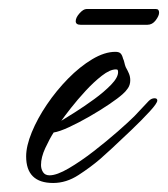

<svg xmlns="http://www.w3.org/2000/svg" viewBox="-20 -415 373 426"><path d="M98 -9Q38 -9 38 -68Q38 -91 50.5 -121.5Q63 -152 84 -183Q105 -214 131 -240.5Q157 -267 184.5 -283.5Q212 -300 236 -300Q244 -300 247.5 -296.5Q251 -293 253 -285Q255 -281 256 -276Q257 -271 259 -266Q263 -259 266 -252Q269 -245 269 -237Q269 -227 264 -219.5Q259 -212 252 -206Q242 -197 222 -183.5Q202 -170 178.5 -156.5Q155 -143 133.5 -133Q112 -123 99 -121Q90 -107 80.5 -86.5Q71 -66 71 -49Q71 -40 75.5 -33Q80 -26 90 -26Q106 -26 132.5 -41.5Q159 -57 188 -79.5Q217 -102 241.5 -123.5Q266 -145 278 -157L310 -191Q316 -197 323 -197Q329 -197 329 -192Q329 -186 312 -167.5Q295 -149 271.5 -126.5Q248 -104 228 -85.5Q208 -67 202 -62Q181 -44 154 -26.5Q127 -9 98 -9ZM116 -147Q126 -153 146.5 -166Q167 -179 189 -195Q211 -211 226.5 -227Q242 -243 242 -255Q242 -258 241 -260Q240 -261 237 -261Q224 -261 206 -247Q188 -233 170 -213.5Q152 -194 137.5 -175.5Q123 -157 116 -147ZM159 -360Q148 -360 148 -368Q148 -376 156.5 -385.5Q165 -395 172 -395H326Q333 -395 333 -387Q333 -380 325.5 -370Q318 -360 307 -360Z"/></svg>

Font: Hurricane
Style: Regular
Weight: 400
Designer: Robert E. Leuschke
Foundry: Robert E. Leuschke
Version: Version 1.010; ttfautohint (v1.8.3)